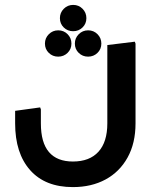

<svg xmlns="http://www.w3.org/2000/svg" viewBox="-20 -532 624 783"><path d="M277.3 231Q164.3 231 103 162Q41.7 93 41.7 -29H146.7Q146.7 49.7 179.7 88.2Q212.7 126.7 277.3 126.7Q345.3 126.7 381.5 86.8Q417.7 47 417.7 -29H532.7Q532.7 52 500.2 110.5Q467.7 169 410.3 200Q353 231 277.3 231ZM41.7 -29V-80L143.7 -94L146.7 -86V-29ZM417.7 -29V-348.3L529.7 -362L532.7 -354V-29ZM217.2 -301Q194.7 -301 179 -316.3Q163.3 -331.7 163.3 -354.2Q163.3 -376.8 179.1 -392.5Q194.9 -408.3 217.5 -408.3Q240 -408.3 255.7 -392.5Q271.3 -376.8 271.3 -354.2Q271.3 -331.7 255.5 -316.3Q239.8 -301 217.2 -301ZM339.2 -301Q316.7 -301 301 -316.3Q285.3 -331.7 285.3 -354.2Q285.3 -376.8 301.1 -392.5Q316.9 -408.3 339.5 -408.3Q362 -408.3 377.7 -392.5Q393.3 -376.8 393.3 -354.2Q393.3 -331.7 377.5 -316.3Q361.8 -301 339.2 -301ZM278.2 -404.7Q255.7 -404.7 240 -420Q224.3 -435.3 224.3 -457.9Q224.3 -480.4 240.1 -496.2Q255.9 -512 278.5 -512Q301 -512 316.7 -496.2Q332.3 -480.4 332.3 -457.9Q332.3 -435.3 316.5 -420Q300.8 -404.7 278.2 -404.7Z"/></svg>

Font: Fustat
Style: Regular
Weight: 400
Designer: Mohamed Gaber, Khaled Hosny, Laura Garcia Mut
Foundry: Kief Type Foundry, Alif Type Foundry, Hard Type Foundry
Version: Version 1.007